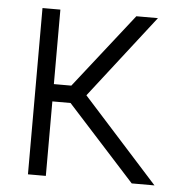

<svg xmlns="http://www.w3.org/2000/svg" viewBox="-45 -604 591 647"><g transform="rotate(5 250.5 -281.0)"><path d="M133.5 0H73V-562.5H133.5V-310.5H192.5L390.5 -562.5H463.5L246 -282.5L501 0H424L195 -252H133.5Z"/></g></svg>

Font: Russisch Sans Light
Style: Regular
Weight: 300
Designer: Michael Sharanda (font) & Cristiano Sobral (main changes)
Foundry: Michael Sharanda
Version: Version 2.00;September 8, 2020;FontCreator 13.0.0.2681 64-bi